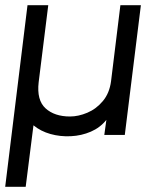

<svg xmlns="http://www.w3.org/2000/svg" viewBox="-21 -520 586 740"><path d="M49 -207 85 -500H165L128 -203Q120 -134 154.5 -102.5Q189 -71 249 -71Q281 -71 315.5 -85.5Q350 -100 375.5 -130.5Q401 -161 407 -207L443 -500H522L460 0H381L389 -58Q365 -28 329 -12.5Q293 3 252 5Q211 7 173.5 -3.5Q136 -14 108 -37L78 200H-1Z"/></svg>

Font: Kulim Park
Style: Italic
Weight: 400
Italic angle: -8°
Designer: Noponies / Dale Sattler
Foundry: Noponies
Version: Version 1.000; ttfautohint (v1.8.3)